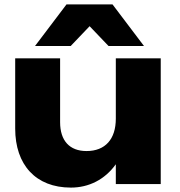

<svg xmlns="http://www.w3.org/2000/svg" viewBox="-20 -836 817 872"><path d="M710 0V-571H506V-297C506 -204 458 -150 373 -150C296 -150 253 -197 253 -281V-571H49V-252C49 -88 142 16 302 16C383 16 456 -20 506 -90V0ZM139 -627H301L387 -717L473 -627H634L491 -816H282Z"/></svg>

Font: Bounded
Style: Bold
Weight: 700
Designer: Vlad Churkin
Version: Version 3.0